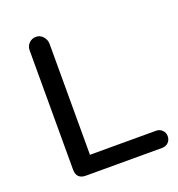

<svg xmlns="http://www.w3.org/2000/svg" viewBox="-128 -810 850 916"><g transform="rotate(-20 297.0 -352.0)"><path d="M153 0Q105 0 105 -48V-654Q105 -675 119.5 -689.5Q134 -704 155 -704Q176 -704 190.5 -687.5Q205 -671 205 -650V-87H540Q559 -87 571.5 -74.5Q584 -62 584 -44Q584 -25 571.5 -12.5Q559 0 540 0Z"/></g></svg>

Font: Sepalumica Med
Style: Regular
Weight: 500
Designer: Julieta Ulanovsky
Foundry: Julieta Ulanovsky
Version: Version 7.200